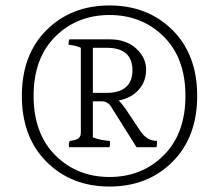

<svg xmlns="http://www.w3.org/2000/svg" viewBox="-20 -717 802 703"><path d="M320 -377H371Q418 -377 441.5 -398.5Q465 -420 465 -459Q465 -542 371 -542H320ZM555 -201Q555 -184 553 -178H480L390 -321Q377 -346 353 -346H320V-214Q349 -203 382 -201Q384 -191 381 -178H233Q230 -194 236 -201Q259 -204 267.5 -210.5Q276 -217 276 -232V-542Q256 -551 231 -553Q231 -566 234 -573H381Q442 -573 478.5 -539.5Q515 -506 515 -462.5Q515 -419 488 -388.5Q461 -358 414 -349Q421 -344 438 -321L494 -237Q518 -201 555 -201ZM182.5 -148.5Q262 -69 381 -69Q500 -69 579.5 -148.5Q659 -228 659 -366Q659 -504 579.5 -583Q500 -662 381 -662Q262 -662 182.5 -583Q103 -504 103 -366Q103 -228 182.5 -148.5ZM150.5 -607Q241 -697 381 -697Q521 -697 611.5 -607Q702 -517 702 -366Q702 -215 611.5 -124.5Q521 -34 381 -34Q241 -34 150.5 -124.5Q60 -215 60 -366Q60 -517 150.5 -607Z"/></svg>

Font: Halant
Style: Regular
Weight: 400
Designer: Hitesh Malaviya (Devanagari), Satya Rajpurohit (Latin)
Foundry: Indian Type Foundry
Version: Version 1.100;PS 1.0;hotconv 1.0.78;makeotf.lib2.5.61930; tt